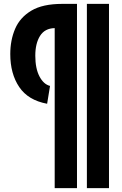

<svg xmlns="http://www.w3.org/2000/svg" viewBox="-20 -760 627 990"><path d="M428 210V-740H542V210ZM238 -317 223 -225Q125 -243 79 -311.5Q33 -380 33 -481Q33 -553 58 -611.5Q83 -670 141.5 -705Q200 -740 301 -740H377V210H262V-615Q211 -614 186.5 -575Q162 -536 162 -473Q162 -407 183.5 -366Q205 -325 238 -317Z"/></svg>

Font: Georama SemiCondensed
Style: Bold
Weight: 700
Width: 4
Designer: Jean-Baptiste Levee
Foundry: Production Type
Version: Version 1.000